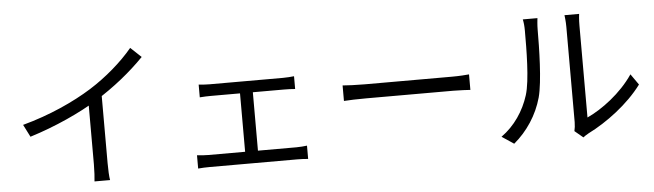

<svg xmlns="http://www.w3.org/2000/svg" viewBox="-50 -977 4099 1203"><g transform="rotate(-5 2000.0 -376.0)"><path d="M86.2 -361.3 125.8 -283.3C286.7 -333.2 445.8 -406.2 555.3 -474.4C672.1 -547 777.5 -631.8 863.4 -720.5L796.4 -783.3C727.3 -700 627.3 -613.3 522.6 -547.7C411.8 -478.5 259.1 -407.9 86.2 -361.3ZM506.5 -506.3V-75.9C506.5 -38.3 503.7 11.6 501 30.7H599C594.7 11.2 592.7 -38.3 592.7 -75.9V-532.1Z M1204 -517V-436.7C1224.8 -438.7 1257.3 -439.5 1273.1 -439.5H1733.4C1755.8 -439.5 1782.3 -438.7 1803.8 -436.7V-517C1783.3 -514.8 1758 -512.8 1733.4 -512.8H1272.5C1256.7 -512.8 1225.4 -514.2 1204 -517ZM1457.3 -30H1538V-471.6H1457.3ZM1155 -76.7V6.9C1179.4 4.7 1204.8 3.7 1226.6 3.7H1779.8C1795.7 3.7 1826.6 4.7 1846.8 6.9V-76.7C1827 -74.3 1803.7 -72.1 1779.8 -72.1H1226.6C1204.4 -72.1 1178.4 -73.9 1155 -76.7Z M2101.9 -433V-335.4C2133.1 -337.7 2186.1 -339.5 2241.3 -339.5C2315.6 -339.5 2714.8 -339.5 2790 -339.5C2834.7 -339.5 2876.6 -336.4 2897.1 -335.4V-433C2874.9 -431 2839.3 -427.9 2789.4 -427.9C2715.2 -427.9 2314.8 -427.9 2241.3 -427.9C2185 -427.9 2132.1 -430.6 2101.9 -433Z M3523.9 -21.2 3576.8 22.8C3584.1 17.2 3594.7 8.9 3611.3 0.2C3727.2 -57.4 3865.9 -159.9 3952.4 -276.9L3904.5 -345.1C3828.5 -232.1 3705.1 -141.1 3613 -99.2C3613 -129.6 3613 -613.4 3613 -676C3613 -714 3616.1 -742.5 3617.3 -750.4H3525.2C3525.8 -742.5 3530.5 -714.4 3530.5 -676.3C3530.5 -613.4 3530.5 -123.4 3530.5 -77.3C3530.5 -57.3 3527.7 -36.7 3523.9 -21.2ZM3065.9 -25.9 3141.3 24.5C3225.2 -45.3 3289.3 -142.5 3319.1 -250C3346.3 -349.8 3349.9 -564.2 3349.9 -675C3349.9 -704.8 3353.6 -735.2 3354.8 -746.8H3262.8C3267.4 -725.9 3269.6 -703.6 3269.6 -674.3C3269.6 -562.7 3269.2 -363.4 3240 -271.7C3209.7 -175 3150.2 -85.9 3065.9 -25.9Z"/></g></svg>

Font: Source Han Sans JP VF
Style: Regular
Weight: 250
Designer: Ryoko NISHIZUKA 西塚涼子 (kana, bopomofo & ideographs); Paul D. Hunt (Latin, Greek & Cyrillic); Sandoll Communications 산돌커뮤니
Foundry: Adobe
Version: Version 2.004;hotconv 1.0.118;makeotfexe 2.5.65603